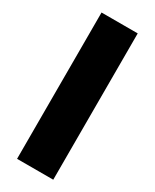

<svg xmlns="http://www.w3.org/2000/svg" viewBox="-193 -791 678 841"><g transform="rotate(30 146.0 -370.0)"><path d="M54.5 0V-740H237.5V0Z"/></g></svg>

Font: Encode Sans SmCnd XBd
Style: Regular
Weight: 800
Width: 4
Designer: Multiple Designers
Foundry: Impallari Type
Version: Version 3.002; ttfautohint (v1.8.3) -l 8 -r 50 -G 200 -x 14 